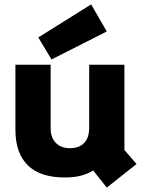

<svg xmlns="http://www.w3.org/2000/svg" viewBox="-20 -806 660 872"><path d="M465 46 403 -32Q380 -17 349 -8.5Q318 0 274 0Q162 0 106 -55.5Q50 -111 50 -216V-512H210V-225Q210 -180 234 -156.5Q258 -133 298 -133Q339 -133 362 -156.5Q385 -180 385 -225V-512H545V-125L600 -61ZM214 -536 154 -636 394 -786 465 -663Z"/></svg>

Font: Braah One
Style: Regular
Weight: 400
Designer: Ashish Kumar
Foundry: Ashish Kumar
Version: Version 1.001; ttfautohint (v1.8.4.7-5d5b);gftools[0.9.29]